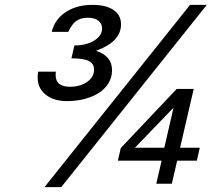

<svg xmlns="http://www.w3.org/2000/svg" viewBox="-20 -756 871 790"><path d="M232 14H163L762 -736H831ZM210 -461Q209 -457 209 -447Q209 -399 268 -399Q310 -399 338.5 -419Q367 -439 367 -470Q367 -494 345.5 -505Q324 -516 274 -516L286 -569Q335 -569 367.5 -589Q400 -609 400 -639Q400 -659 384.5 -671Q369 -683 341 -683Q312 -683 293.5 -669.5Q275 -656 261 -625H193Q205 -676 250 -706Q295 -736 361 -736Q416 -736 447 -715Q478 -694 478 -656Q478 -584 375 -547Q441 -526 441 -467Q441 -439 427.5 -415.5Q414 -392 389.5 -375.5Q365 -359 330.5 -349.5Q296 -340 255 -340Q201 -340 168 -366.5Q135 -393 135 -436Q135 -443 135.5 -449Q136 -455 137 -461ZM709 -95 687 0H623L645 -95H465L477 -147L707 -390H777L721 -148H802L790 -95ZM694 -313 535 -148H656Z"/></svg>

Font: Perun
Style: Italic
Weight: 400
Italic angle: -12°
Foundry: Copyright (c) Stefan Peev, Context Ltd, 2016
Version: Version 1.027